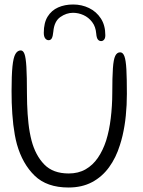

<svg xmlns="http://www.w3.org/2000/svg" viewBox="-20 -818 636 855"><path d="M285 17Q188.5 17 134.2 -35.8Q80 -88.5 55.5 -175Q50 -195 46 -217.2Q42 -239.5 39.2 -262.8Q36.5 -286 34.8 -310.8Q33 -335.5 32.2 -361Q31.5 -386.5 31.5 -413Q31.5 -483 35.5 -522.5Q39.5 -562 48.8 -577.8Q58 -593.5 72.5 -593.5Q83 -593.5 89 -577.8Q95 -562 97.5 -520.5Q100 -479 100 -401Q100 -378 100.8 -355.2Q101.5 -332.5 103 -310.8Q104.5 -289 106.8 -268.5Q109 -248 112.5 -228.8Q116 -209.5 120.5 -192Q138 -126 177 -85.8Q216 -45.5 286 -45.5Q329 -45.5 361.2 -64Q393.5 -82.5 416 -115.5Q438.5 -148.5 452.5 -191.5Q459.5 -214 464.8 -239.2Q470 -264.5 473.2 -291.5Q476.5 -318.5 478.2 -346.8Q480 -375 480 -403.5Q480 -475 482.8 -514.2Q485.5 -553.5 493.2 -569.2Q501 -585 515 -585Q527.5 -585 534 -567.5Q540.5 -550 542.8 -509.5Q545 -469 545 -400Q545 -375 543.8 -350.5Q542.5 -326 540.2 -302.8Q538 -279.5 534.2 -257Q530.5 -234.5 525.5 -213.2Q520.5 -192 514 -172Q496.5 -115.5 465.5 -73Q434.5 -30.5 389.8 -6.8Q345 17 285 17ZM196.5 -639Q187.5 -639 181.2 -647.2Q175 -655.5 175 -672Q175 -716.5 192.2 -744.2Q209.5 -772 239 -785Q268.5 -798 305.5 -798Q344 -798 376.5 -782.2Q409 -766.5 429 -736Q449 -705.5 449 -661Q449 -648 443.5 -641.5Q438 -635 430.5 -635Q421.5 -635 415.8 -642.2Q410 -649.5 408.5 -668.5Q406 -699.5 390.2 -720Q374.5 -740.5 351.8 -750.8Q329 -761 305 -761Q275.5 -761 248.5 -742Q221.5 -723 217.5 -677.5Q215.5 -656.5 210.8 -647.8Q206 -639 196.5 -639Z"/></svg>

Font: Gluten Thin ExtraLight
Style: Regular
Weight: 250
Version: Version 1.300